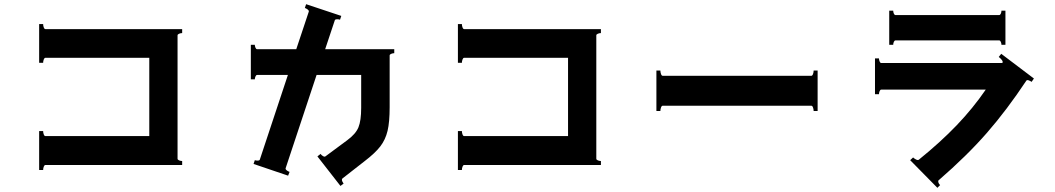

<svg xmlns="http://www.w3.org/2000/svg" viewBox="-20 -812 5040 917"><path d="M828 -54Q828 -49 835.5 -46Q843 -43 850 -43V-24H197Q192 -24 189 -16Q186 -8 186 0H167V-186H186Q186 -178 189 -170Q192 -162 197 -162H693V-536H197Q192 -536 189 -528Q186 -520 186 -512H167V-697H186Q186 -689 189 -681Q192 -673 197 -673H850V-654Q843 -654 835.5 -651Q828 -648 828 -643Z M1863 -558Q1856 -558 1848.5 -555Q1841 -552 1841 -547V-300Q1841 -229 1831 -187Q1821 -145 1796.5 -113Q1772 -81 1721 -42L1616 40Q1613 42 1613 46Q1613 54 1621 65L1606 76L1496 -65L1511 -77Q1515 -71 1522.5 -66.5Q1530 -62 1534 -65L1638 -142Q1679 -172 1692 -204Q1705 -236 1705 -297V-454H1492L1344 -8V-7Q1344 -2 1350.5 2.5Q1357 7 1363 9L1356 27L1191 -29L1197 -47Q1203 -45 1210 -45Q1220 -45 1221 -50L1355 -454H1208Q1203 -454 1200 -446.5Q1197 -439 1197 -433H1178V-598H1197Q1197 -592 1200 -584.5Q1203 -577 1208 -577H1395L1455 -757V-758Q1455 -763 1448.5 -767.5Q1442 -772 1436 -774L1442 -792L1610 -736L1604 -718Q1598 -720 1591 -720Q1580 -720 1579 -715L1533 -577H1863Z M2828 -54Q2828 -49 2835.5 -46Q2843 -43 2850 -43V-24H2197Q2192 -24 2189 -16Q2186 -8 2186 0H2167V-186H2186Q2186 -178 2189 -170Q2192 -162 2197 -162H2693V-536H2197Q2192 -536 2189 -528Q2186 -520 2186 -512H2167V-697H2186Q2186 -689 2189 -681Q2192 -673 2197 -673H2850V-654Q2843 -654 2835.5 -651Q2828 -648 2828 -643Z M3866 -475H3885V-282H3866Q3866 -290 3863 -298.5Q3860 -307 3855 -307H3145Q3140 -307 3137 -298.5Q3134 -290 3134 -282H3115V-475H3134Q3134 -467 3137 -458.5Q3140 -450 3145 -450H3855Q3860 -450 3863 -458.5Q3866 -467 3866 -475Z M4257 -619Q4252 -619 4249 -612Q4246 -605 4246 -598H4227V-761H4246Q4246 -754 4249 -747Q4252 -740 4257 -740H4752Q4757 -740 4760 -747Q4763 -754 4763 -761H4782V-598H4763Q4763 -605 4760 -612Q4757 -619 4752 -619ZM4762 -555 4918 -437 4907 -421Q4900 -426 4892.5 -428.5Q4885 -431 4882 -427Q4789 -287 4694 -178Q4599 -69 4463 49Q4461 50 4461 54Q4461 63 4470 72L4457 85L4327 -47L4341 -60Q4346 -55 4354.5 -50.5Q4363 -46 4368 -49Q4472 -133 4549.5 -214Q4627 -295 4688 -384H4189Q4184 -384 4181 -376.5Q4178 -369 4178 -362H4159V-533H4178Q4178 -526 4181 -518.5Q4184 -511 4189 -511H4767L4768 -513Q4771 -518 4764 -526.5Q4757 -535 4750 -540Z"/></svg>

Font: Aoboshi One
Style: Regular
Weight: 400
Designer: IKIMOJI
Foundry: Natsumi Matsuba
Version: Version 1.000; ttfautohint (v1.8.3)